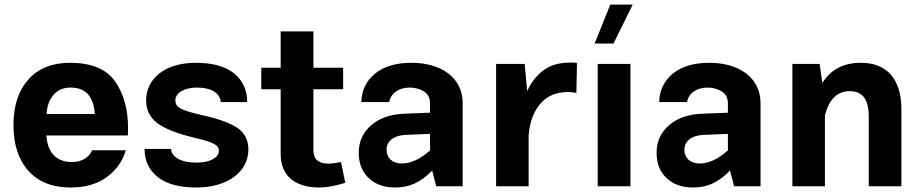

<svg xmlns="http://www.w3.org/2000/svg" viewBox="-20 -811 4011 836"><path d="M536.6 -221.2C537.1 -231.4 537.6 -242.2 537.6 -252.4C537.6 -335.4 518.6 -403.8 480.5 -457.5C442.4 -510.7 377.4 -537.6 285.2 -537.6C208 -537.6 147.5 -513.7 104 -465.3C60.5 -417 38.6 -350.6 38.6 -266.1C38.6 -181.6 60.5 -115.2 104 -66.9C147.5 -18.6 208.5 5.4 287.6 5.4C351.6 5.4 404.3 -9.8 445.8 -40.5C486.8 -70.8 514.2 -109.4 527.8 -156.7H381.3C367.7 -126 337.4 -105.5 293 -105.5C222.7 -105.5 186 -150.4 182.1 -221.2ZM183.1 -314.5C184.6 -348.6 194.3 -376.5 212.9 -397.9C231 -418.9 255.9 -429.7 286.6 -429.7C322.3 -429.7 348.6 -418.9 365.7 -397.5C382.3 -376 391.1 -348.1 392.6 -314.5Z M832 -537.6C701.2 -537.6 616.2 -470.7 616.2 -374C616.2 -333.5 631.8 -300.8 662.6 -276.9C693.4 -252.4 745.6 -231 820.3 -212.9C914.1 -190.4 933.1 -179.2 933.1 -153.8C933.1 -126 896.5 -103 837.4 -103C764.6 -103 728 -127.4 724.6 -162.6H609.4C609.4 -111.3 628.4 -70.8 666.5 -40.5C704.6 -9.8 760.7 5.4 834.5 5.4C972.2 5.4 1061.5 -63.5 1061.5 -160.2C1061.5 -198.7 1046.9 -229.5 1017.1 -251.5C987.3 -273.4 935.5 -293 862.3 -309.1C764.2 -331.5 743.7 -343.8 743.7 -374.5C743.7 -405.3 780.8 -429.7 836.9 -429.7C903.3 -429.7 938 -403.8 941.4 -366.7H1056.2C1056.2 -418.9 1037.1 -460.4 999.5 -491.2C961.9 -522 905.8 -537.6 832 -537.6Z M1464.8 -105.5C1449.2 -102.1 1426.3 -98.6 1408.7 -98.6C1369.6 -98.6 1344.7 -116.2 1344.7 -155.3V-422.4H1474.1V-516.1H1344.7V-674.3H1202.1V-516.1H1117.7V-422.4H1202.1V-139.2C1202.1 -35.6 1278.3 5.4 1368.2 5.4C1407.7 5.4 1448.2 -3.9 1483.4 -15.1Z M1994.6 -361.8C1994.6 -473.1 1900.9 -537.6 1771 -537.6C1704.6 -537.6 1652.3 -522 1613.8 -491.2C1575.2 -460 1554.7 -418.5 1553.2 -366.7H1674.8C1680.7 -403.8 1715.8 -429.7 1763.2 -429.7C1787.1 -429.7 1808.1 -423.8 1826.2 -412.6C1843.8 -401.4 1852.5 -384.3 1852.5 -361.8V-320.3L1741.2 -315.9C1680.2 -313.5 1631.8 -296.9 1596.2 -265.6C1560.1 -234.4 1542 -194.3 1542 -146C1542 -100.1 1556.2 -63.5 1585 -36.1C1613.8 -8.3 1652.3 5.4 1700.7 5.4C1761.2 5.4 1810.5 -15.6 1861.8 -68.4L1879.4 0H1994.6ZM1663.1 -159.7C1663.1 -195.3 1693.4 -221.2 1744.6 -223.6L1852.5 -228V-156.2C1810.1 -118.2 1769 -99.1 1729.5 -99.1C1688.5 -99.1 1663.1 -123 1663.1 -159.7Z M2140.1 0H2281.7V-220.7C2286.1 -277.8 2302.7 -323.7 2332 -358.4C2360.8 -393.1 2401.4 -410.2 2453.1 -410.2C2466.3 -410.2 2478.5 -408.7 2489.7 -406.2L2492.2 -537.1C2483.4 -538.1 2474.1 -538.6 2463.9 -538.6C2414.6 -538.6 2375 -526.9 2345.2 -503.9C2314.9 -481 2291.5 -450.7 2275.4 -414.1L2264.6 -532.7H2140.1Z M2569.3 -621.6H2651.4L2734.9 -791H2637.2ZM2582.5 0H2725.1V-532.7H2582.5Z M3291.5 -361.8C3291.5 -473.1 3197.8 -537.6 3067.9 -537.6C3001.5 -537.6 2949.2 -522 2910.6 -491.2C2872.1 -460 2851.6 -418.5 2850.1 -366.7H2971.7C2977.5 -403.8 3012.7 -429.7 3060.1 -429.7C3084 -429.7 3105 -423.8 3123 -412.6C3140.6 -401.4 3149.4 -384.3 3149.4 -361.8V-320.3L3038.1 -315.9C2977.1 -313.5 2928.7 -296.9 2893.1 -265.6C2856.9 -234.4 2838.9 -194.3 2838.9 -146C2838.9 -100.1 2853 -63.5 2881.8 -36.1C2910.6 -8.3 2949.2 5.4 2997.6 5.4C3058.1 5.4 3107.4 -15.6 3158.7 -68.4L3176.3 0H3291.5ZM2960 -159.7C2960 -195.3 2990.2 -221.2 3041.5 -223.6L3149.4 -228V-156.2C3106.9 -118.2 3065.9 -99.1 3026.4 -99.1C2985.4 -99.1 2960 -123 2960 -159.7Z M3571.8 -307.1C3588.9 -378.4 3625.5 -414.1 3680.7 -414.1C3735.4 -414.1 3762.7 -377.9 3762.7 -305.2V0H3904.8V-335.4C3904.8 -465.8 3842.3 -537.6 3728.5 -537.6C3652.8 -537.6 3597.2 -508.3 3560.5 -449.7L3548.8 -532.7H3430.2V0H3571.8Z"/></svg>

Font: Estedad Bold
Style: Regular
Weight: 700
Designer: Amin Abedi
Version: Version 7.3